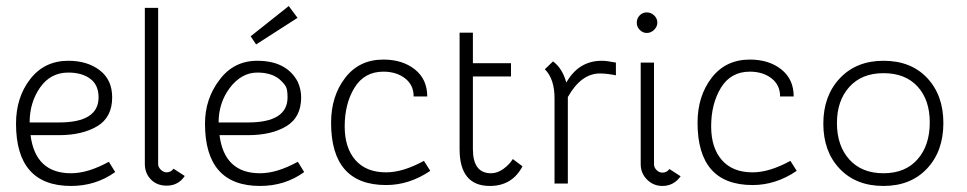

<svg xmlns="http://www.w3.org/2000/svg" viewBox="-20 -607 3197 635"><path d="M215 -34Q271 -34 340 -72L361 -38Q297 8 215 8Q33 8 33 -198Q33 -285 80 -345.5Q127 -406 206 -406Q269 -406 310 -374.5Q351 -343 351 -285Q351 -219 301.5 -189.5Q252 -160 175 -160H81Q97 -34 215 -34ZM78 -202H175Q306 -202 306 -285Q306 -326 278.5 -346.5Q251 -367 206 -367Q147 -367 112.5 -317.5Q78 -268 78 -202Z M591 -25Q570 7 531 7Q499 7 479 -13.5Q459 -34 459 -65V-581H503V-65Q503 -54 512 -45.5Q521 -37 531 -37Q545 -37 554 -49Z M964 -548 827 -460 809 -487 935 -587ZM840 -34Q896 -34 965 -72L986 -38Q923 8 840 8Q658 8 658 -198Q658 -280 706 -343Q753 -406 831 -406Q928 -406 965 -336Q976 -311 976 -285Q976 -219 927 -189.5Q878 -160 800 -160H706Q722 -34 840 -34ZM800 -202Q931 -202 931 -285Q931 -310 925.5 -320.5Q920 -331 903 -346Q876 -367 831 -367Q778 -367 739 -315Q703 -266 703 -202Z M1257 -37Q1313 -37 1382 -75L1403 -42Q1334 5 1257 5Q1075 5 1075 -201Q1075 -289 1121.5 -349.5Q1168 -410 1248 -410Q1311 -410 1352 -377.5Q1393 -345 1393 -288H1348Q1348 -326 1319.5 -348Q1291 -370 1248 -370Q1185 -370 1152.5 -317Q1120 -264 1120 -189Q1120 -118 1155.5 -77.5Q1191 -37 1257 -37Z M1600 8Q1500 8 1500 -114V-499H1544V-398H1670V-354H1544V-114Q1544 -34 1604 -34Q1625 -34 1645 -48.5Q1665 -63 1676 -81L1708 -57Q1674 8 1600 8Z M2017 -358Q1986 -364 1964 -364Q1902 -364 1858 -286V0H1814V-282Q1814 -346 1782 -378L1809 -404Q1840 -381 1853 -334Q1894 -406 1970 -406Q1987 -406 2017 -400Z M2154 -532Q2154 -519 2143.5 -508.5Q2133 -498 2119 -498Q2106 -498 2096 -508Q2086 -518 2086 -532Q2086 -546 2095.5 -556Q2105 -566 2119 -566Q2133 -566 2143.5 -556Q2154 -546 2154 -532ZM2171 8Q2141 8 2120 -13Q2099 -34 2099 -64V-400H2143V-64Q2143 -53 2151.5 -44.5Q2160 -36 2171 -36Q2185 -36 2194 -48L2231 -24Q2208 8 2171 8Z M2469 -37Q2525 -37 2594 -75L2615 -42Q2546 5 2469 5Q2287 5 2287 -201Q2287 -289 2333.5 -349.5Q2380 -410 2460 -410Q2523 -410 2564 -377.5Q2605 -345 2605 -288H2560Q2560 -326 2531.5 -348Q2503 -370 2460 -370Q2397 -370 2364.5 -317Q2332 -264 2332 -189Q2332 -118 2367.5 -77.5Q2403 -37 2469 -37Z M2902 -406Q2993 -406 3046.5 -349Q3100 -292 3100 -200Q3100 -107 3046 -49.5Q2992 8 2902 8Q2811 8 2757 -49Q2703 -106 2703 -198Q2703 -290 2757.5 -348Q2812 -406 2902 -406ZM2748 -200Q2748 -125 2789 -79.5Q2830 -34 2902 -34Q2974 -34 3014.5 -80Q3055 -126 3055 -202Q3055 -277 3014.5 -321Q2974 -365 2902 -365Q2830 -365 2789 -319.5Q2748 -274 2748 -200Z"/></svg>

Font: Bhavuka
Style: Regular
Weight: 400
Version: 2.94.0; ttfautohint (v1.2) -l 7 -r 28 -G 50 -x 13 -D deva -f